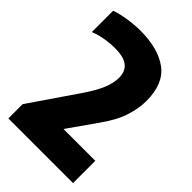

<svg xmlns="http://www.w3.org/2000/svg" viewBox="-223 -838 926 926"><g transform="rotate(45 239.5 -375.0)"><path d="M17.5 0V-97.5L181.5 -337Q221.5 -395.5 239 -437.8Q256.5 -480 256.5 -515.5Q256.5 -559.5 229.2 -581.5Q202 -603.5 142.5 -603.5Q107.5 -603.5 72.8 -597.5Q38 -591.5 7.5 -579V-724.5Q38.5 -736 84 -743Q129.5 -750 169 -750Q290 -750 359.5 -699Q429 -648 429 -530Q429 -479 410.2 -421.2Q391.5 -363.5 340.5 -293L241.5 -152H458.5V0Z"/></g></svg>

Font: Encode Sans Cnd XBd
Style: Regular
Weight: 800
Width: 3
Designer: Multiple Designers
Foundry: Impallari Type
Version: Version 3.002; ttfautohint (v1.8.3) -l 8 -r 50 -G 200 -x 14 